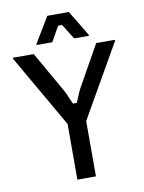

<svg xmlns="http://www.w3.org/2000/svg" viewBox="-91 -888 715 951"><g transform="rotate(-10 266.5 -412.5)"><path d="M313.3 0H220V-280L10 -645V-650H115L223.3 -460Q234.2 -441.7 243.3 -421.7Q252.5 -401.7 263.3 -375H283.3Q294.2 -401.7 302.9 -421.7Q311.7 -441.7 322.5 -460L429.2 -650H523.3V-645L313.3 -278.3ZM215.8 -691.7H136.7V-696.7L214.2 -825H322.5L400 -696.7V-691.7H325.8L278.3 -767.5H258.3Z"/></g></svg>

Font: Familjen Grotesk Variable
Style: Regular
Weight: 400
Designer: Anders Wikstroem, Jonas Baeckman, Matilda Gysing, Kristian Moeller
Foundry: Familjen STHLM AB
Version: Version 2.000